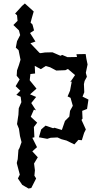

<svg xmlns="http://www.w3.org/2000/svg" viewBox="-20 -803 590 1105"><path d="M242 -80 217 -58 204 -13 252 -4 271 -10 311 -12 333 -2 363 6 408 28 431 2 451 4 464 -38 474 -58 449 -113 455 -120 453 -165 481 -176 489 -230 455 -247 465 -272 463 -319 467 -337 480 -361 474 -384 484 -432 477 -466 473 -492 420 -491 423 -475 368 -474 338 -487 328 -482 282 -502 239 -501 213 -497 207 -499 155 -554 184 -564 153 -613 176 -628 167 -662 156 -673 163 -699 174 -737 123 -783 107 -769 67 -725 78 -715 81 -683 57 -659 89 -628 96 -601 78 -566 71 -529 87 -514 98 -459 89 -429 78 -398 76 -367 93 -346 70 -307 97 -281 74 -257 99 -246 103 -215 88 -180 86 -142 84 -130 78 -89 89 -62 95 -20 104 15 92 49 86 60 82 113 77 132V138L94 202L83 224L108 261L144 282L160 279L188 224L178 208L181 177L176 138L197 103L199 104L166 68L193 44L166 -10L178 -13L175 -72L194 -97L157 -131L175 -172L187 -168L160 -210L188 -245L153 -260L190 -293L151 -341L155 -377L182 -380L180 -424L215 -405L243 -423L268 -416L304 -397L356 -399L371 -406L412 -371L384 -330L393 -334L383 -281L369 -248L386 -240L399 -194L383 -165L379 -132L354 -107L336 -55L293 -68L286 -65Z"/></svg>

Font: チョークS
Style: Regular
Weight: 400
Designer: [Stick] Fontworks Inc.
Foundry: [Stick] Fontworks Inc.
Version: Version 1.200;FEAKit 1.0